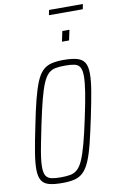

<svg xmlns="http://www.w3.org/2000/svg" viewBox="-107 -1053 680 1117"><g transform="rotate(-10 233.0 -494.5)"><path d="M169 8Q120 8 90 0Q60 -8 46 -31Q32 -54 32 -97Q32 -137 42 -197.5Q52 -258 70 -344Q88 -435 104 -497.5Q120 -560 136.5 -599.5Q153 -639 174.5 -660Q196 -681 226 -688.5Q256 -696 298 -696Q347 -696 377.5 -687.5Q408 -679 422 -656.5Q436 -634 436 -590Q436 -550 426 -490Q416 -430 398 -344Q379 -253 363.5 -190.5Q348 -128 331 -88.5Q314 -49 292.5 -28Q271 -7 241 0.5Q211 8 169 8ZM166 -26Q198 -26 221.5 -30.5Q245 -35 263 -51Q281 -67 296 -101Q311 -135 327 -194Q343 -253 362 -344Q381 -432 390 -490Q399 -548 399 -582Q399 -619 388.5 -636Q378 -653 356.5 -657.5Q335 -662 301 -662Q268 -662 244.5 -657.5Q221 -653 203.5 -637Q186 -621 171 -587Q156 -553 140.5 -494Q125 -435 106 -344Q94 -285 85 -239.5Q76 -194 71.5 -161Q67 -128 67 -105Q67 -68 78 -51.5Q89 -35 111 -30.5Q133 -26 166 -26ZM308 -802 321 -863H363L350 -802ZM260 -967 266 -997H466L460 -967Z"/></g></svg>

Font: Saira Condensed Thin
Style: Italic
Weight: 250
Width: 3
Italic angle: -12°
Designer: Hector Gatti with collaboration of the Omnibus-Type team
Foundry: Omnibus-Type
Version: Version 1.101